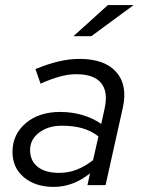

<svg xmlns="http://www.w3.org/2000/svg" viewBox="-20 -726 556 753"><path d="M29 0ZM191 7Q119 7 74 -30.5Q29 -68 29 -130Q29 -199 81 -243Q133 -287 216 -287Q263 -287 304.5 -274.5Q346 -262 377 -240L390 -299Q405 -366 376.5 -400.5Q348 -435 279 -435Q249 -435 215.5 -426Q182 -417 139 -398L119 -455Q167 -475 209.5 -485Q252 -495 292 -495Q390 -495 435.5 -444Q481 -393 462 -305L394 0H323L333 -46Q299 -19 263.5 -6Q228 7 191 7ZM98 -138Q98 -95 128 -71.5Q158 -48 212 -48Q248 -48 280.5 -60.5Q313 -73 345 -98L366 -191Q338 -213 303 -223Q268 -233 223 -233Q169 -233 133.5 -206Q98 -179 98 -138ZM403 -706H504L338 -584H268Z"/></svg>

Font: Red Hat Text
Style: Italic
Weight: 400
Italic angle: -12°
Designer: Pentagram / MCKL
Foundry: Pentagram / MCKL
Version: Version 1.005; Red Hat Text Italic